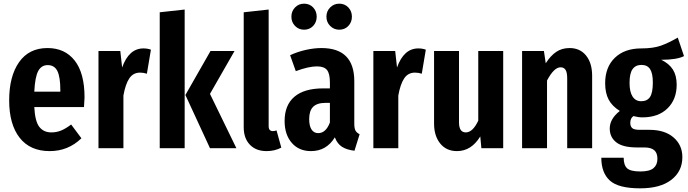

<svg xmlns="http://www.w3.org/2000/svg" viewBox="-20 -808 3750 1047"><path d="M438 -224H167Q171 -146 194.5 -116Q218 -86 260 -86Q289 -86 314 -96.5Q339 -107 368 -129L424 -54Q352 16 251 16Q144 16 87 -57Q30 -130 30 -261Q30 -392 84 -469Q138 -546 239 -546Q334 -546 387.5 -477.5Q441 -409 441 -277Q441 -266 438 -224ZM309 -316Q309 -388 293 -420.5Q277 -453 240 -453Q206 -453 188.5 -421Q171 -389 167 -308H309Z M803 -537 781 -406Q763 -412 744 -412Q706 -412 685 -380.5Q664 -349 653 -287V0H517V-530H636L646 -440Q683 -544 762 -544Q785 -544 803 -537Z M987 -756V0H851V-741ZM1259 -530 1125 -296 1269 0H1125L991 -290L1128 -530Z M1309 -114V-741L1445 -756V-120Q1445 -93 1468 -93Q1478 -93 1488 -97L1514 -3Q1478 16 1434 16Q1376 16 1342.5 -19Q1309 -54 1309 -114Z M1941 -76 1913 14Q1871 9 1845 -7.5Q1819 -24 1806 -59Q1760 16 1676 16Q1610 16 1571 -29Q1532 -74 1532 -148Q1532 -235 1585.5 -280.5Q1639 -326 1742 -326H1779V-358Q1779 -407 1763 -426.5Q1747 -446 1708 -446Q1663 -446 1593 -420L1562 -507Q1603 -526 1648 -536Q1693 -546 1733 -546Q1912 -546 1912 -365V-134Q1912 -108 1918.5 -96Q1925 -84 1941 -76ZM1779 -140V-247H1755Q1709 -247 1687.5 -225.5Q1666 -204 1666 -159Q1666 -121 1679 -101.5Q1692 -82 1715 -82Q1757 -82 1779 -140ZM1707 -717Q1707 -687 1687.5 -666.5Q1668 -646 1638 -646Q1609 -646 1589 -666.5Q1569 -687 1569 -717Q1569 -747 1589 -767.5Q1609 -788 1638 -788Q1668 -788 1687.5 -767.5Q1707 -747 1707 -717ZM1899 -717Q1899 -687 1879.5 -666.5Q1860 -646 1830 -646Q1801 -646 1780.5 -666.5Q1760 -687 1760 -717Q1760 -747 1780.5 -767.5Q1801 -788 1830 -788Q1860 -788 1879.5 -767.5Q1899 -747 1899 -717Z M2302 -537 2280 -406Q2262 -412 2243 -412Q2205 -412 2184 -380.5Q2163 -349 2152 -287V0H2016V-530H2135L2145 -440Q2182 -544 2261 -544Q2284 -544 2302 -537Z M2724 0H2605L2599 -64Q2550 16 2472 16Q2414 16 2380.5 -25.5Q2347 -67 2347 -134V-530H2483V-141Q2483 -86 2520 -86Q2558 -86 2588 -150V-530H2724Z M3209 -395V0H3073V-380Q3073 -413 3064 -427Q3055 -441 3037 -441Q3001 -441 2963 -369V0H2827V-530H2946L2956 -463Q2982 -504 3013 -525Q3044 -546 3086 -546Q3143 -546 3176 -505Q3209 -464 3209 -395Z M3710 -502Q3671 -482 3586 -482Q3629 -461 3649.5 -428.5Q3670 -396 3670 -346Q3670 -266 3620 -217Q3570 -168 3483 -168Q3460 -168 3434 -175Q3417 -163 3417 -138Q3417 -119 3427.5 -109.5Q3438 -100 3468 -100H3522Q3605 -100 3653 -58.5Q3701 -17 3701 49Q3701 126 3641 172.5Q3581 219 3471 219Q3352 219 3305.5 176.5Q3259 134 3259 52H3381Q3381 92 3399.5 109.5Q3418 127 3472 127Q3522 127 3543.5 109Q3565 91 3565 58Q3565 26 3547.5 11Q3530 -4 3493 -4H3453Q3376 -4 3340.5 -32Q3305 -60 3305 -107Q3305 -160 3360 -203Q3318 -229 3299 -265Q3280 -301 3280 -354Q3280 -442 3333 -493Q3386 -544 3477 -544Q3542 -544 3584 -559Q3626 -574 3676 -603ZM3413 -356Q3413 -307 3429.5 -281.5Q3446 -256 3477 -256Q3509 -256 3524.5 -279Q3540 -302 3540 -358Q3540 -408 3525 -431Q3510 -454 3478 -454Q3446 -454 3429.5 -431Q3413 -408 3413 -356Z"/></svg>

Font: Fira Sans Extra Condensed SemiBold
Style: Regular
Weight: 600
Width: 1
Designer: Carrois Corporate & Edenspiekermann AG
Foundry: Carrois Corporate GbR & Edenspiekermann AG
Version: Version 4.203